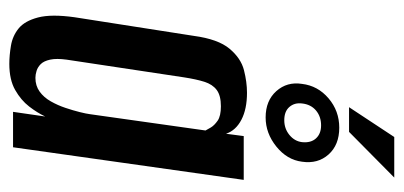

<svg xmlns="http://www.w3.org/2000/svg" viewBox="-247 -611 866 412"><g transform="rotate(90 186.0 -405.0)"><path d="M117 8Q99 8 78 4.5Q57 1 41 -12Q25 -25 17.5 -53.5Q10 -82 17 -132L57 -388Q64 -440 84.5 -464.5Q105 -489 130.5 -495.5Q156 -502 179 -502Q214 -502 237 -490Q260 -478 267 -457L272 -495H366L296 0H220L230 -69Q222 -52 208.5 -34.5Q195 -17 173 -4.5Q151 8 117 8ZM147 -48Q164 -48 176.5 -57Q189 -66 197.5 -81Q206 -96 211.5 -112.5Q217 -129 220.5 -143Q224 -157 225 -165L260 -413Q258 -417 253.5 -424.5Q249 -432 239 -439Q229 -446 208 -446Q185 -446 173 -437Q161 -428 155.5 -410.5Q150 -393 146 -367L108 -115Q105 -93 108 -79.5Q111 -66 117.5 -59.5Q124 -53 132 -50.5Q140 -48 147 -48ZM232 -542Q196 -542 175.5 -565Q155 -588 160 -620Q164 -654 191 -677Q218 -700 254 -700Q291 -700 311.5 -677Q332 -654 327 -620Q323 -588 294.5 -565Q266 -542 232 -542ZM238 -582Q256 -582 269.5 -593Q283 -604 285 -620Q287 -639 277 -650Q267 -661 249 -661Q230 -661 217 -650Q204 -639 202 -620Q200 -604 209.5 -593Q219 -582 238 -582ZM210 -721 274 -818H361L263 -721Z"/></g></svg>

Font: Alumni Sans SemiBold
Style: Italic
Weight: 600
Italic angle: -8°
Version: Version 1.016